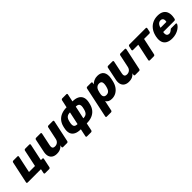

<svg xmlns="http://www.w3.org/2000/svg" viewBox="316 -2206 3892 3892"><g transform="rotate(-45 2262.0 -260.0)"><path d="M424 117Q414 117 408.5 110Q403 103 405 92L424 0H41Q30 0 24.5 -7.5Q19 -15 21 -25L121 -495Q123 -506 132 -513Q141 -520 151 -520H270Q280 -520 285.5 -513Q291 -506 289 -495L212 -131H384L461 -495Q463 -506 472 -513Q481 -520 492 -520H610Q621 -520 626.5 -513Q632 -506 630 -495L553 -131H596Q606 -131 611.5 -124Q617 -117 615 -106L573 92Q571 103 562 110Q553 117 543 117Z M874 10Q814 10 772.5 -16Q731 -42 715.5 -92.5Q700 -143 716 -216L774 -495Q776 -506 785 -513Q794 -520 805 -520H931Q941 -520 946.5 -513Q952 -506 950 -495L893 -222Q886 -190 889 -168Q892 -146 908 -135Q924 -124 954 -124Q997 -124 1028.5 -149.5Q1060 -175 1070 -222L1128 -495Q1130 -506 1139 -513Q1148 -520 1158 -520H1283Q1294 -520 1299.5 -513Q1305 -506 1303 -495L1203 -25Q1201 -15 1192.5 -7.5Q1184 0 1173 0H1058Q1047 0 1041 -7.5Q1035 -15 1037 -25L1045 -63Q1024 -40 1000 -23.5Q976 -7 946 1.5Q916 10 874 10Z M1553 190Q1542 190 1536.5 182.5Q1531 175 1533 165L1568 0Q1482 0 1428.5 -27Q1375 -54 1354.5 -103.5Q1334 -153 1343 -219Q1346 -239 1350 -260Q1354 -281 1360 -301Q1379 -370 1421 -419Q1463 -468 1528 -494Q1593 -520 1678 -520L1714 -685Q1716 -696 1725 -703Q1734 -710 1745 -710H1863Q1873 -710 1878.5 -703Q1884 -696 1882 -685L1847 -520Q1930 -520 1983.5 -493Q2037 -466 2059.5 -417Q2082 -368 2073 -301Q2070 -281 2065.5 -260Q2061 -239 2055 -219Q2037 -151 1996 -102Q1955 -53 1890.5 -26.5Q1826 0 1737 0L1702 165Q1700 175 1690.5 182.5Q1681 190 1671 190ZM1595 -122 1654 -398Q1596 -398 1564.5 -371.5Q1533 -345 1519 -290Q1515 -276 1511.5 -259Q1508 -242 1506 -230Q1498 -173 1518.5 -147.5Q1539 -122 1595 -122ZM1761 -122Q1820 -122 1850.5 -148Q1881 -174 1896 -230Q1900 -242 1903.5 -259Q1907 -276 1910 -290Q1919 -346 1897.5 -372Q1876 -398 1820 -398Z M2120 190Q2109 190 2104 182.5Q2099 175 2101 165L2241 -495Q2243 -506 2251.5 -513Q2260 -520 2271 -520H2384Q2394 -520 2400 -513Q2406 -506 2404 -495L2396 -459Q2426 -489 2469 -509.5Q2512 -530 2567 -530Q2617 -530 2652 -514.5Q2687 -499 2707.5 -469Q2728 -439 2734 -396Q2740 -353 2730 -297Q2726 -277 2722.5 -260Q2719 -243 2714 -223Q2697 -152 2660 -100Q2623 -48 2570.5 -19Q2518 10 2452 10Q2403 10 2369.5 -7.5Q2336 -25 2320 -57L2273 165Q2271 175 2262 182.5Q2253 190 2242 190ZM2426 -124Q2460 -124 2482 -138Q2504 -152 2517.5 -176Q2531 -200 2539 -229Q2544 -244 2547.5 -260Q2551 -276 2553 -291Q2557 -320 2553.5 -344Q2550 -368 2534 -382Q2518 -396 2484 -396Q2451 -396 2428.5 -381.5Q2406 -367 2391.5 -344Q2377 -321 2371 -294Q2365 -275 2361 -257Q2357 -239 2354 -219Q2350 -194 2355 -172.5Q2360 -151 2377.5 -137.5Q2395 -124 2426 -124Z M2939 10Q2879 10 2837.5 -16Q2796 -42 2780.5 -92.5Q2765 -143 2781 -216L2839 -495Q2841 -506 2850 -513Q2859 -520 2870 -520H2996Q3006 -520 3011.5 -513Q3017 -506 3015 -495L2958 -222Q2951 -190 2954 -168Q2957 -146 2973 -135Q2989 -124 3019 -124Q3062 -124 3093.5 -149.5Q3125 -175 3135 -222L3193 -495Q3195 -506 3204 -513Q3213 -520 3223 -520H3348Q3359 -520 3364.5 -513Q3370 -506 3368 -495L3268 -25Q3266 -15 3257.5 -7.5Q3249 0 3238 0H3123Q3112 0 3106 -7.5Q3100 -15 3102 -25L3110 -63Q3089 -40 3065 -23.5Q3041 -7 3011 1.5Q2981 10 2939 10Z M3545 0Q3535 0 3529 -7.5Q3523 -15 3525 -25L3603 -389H3451Q3440 -389 3434.5 -396Q3429 -403 3431 -414L3449 -495Q3451 -506 3459.5 -513Q3468 -520 3478 -520H3948Q3959 -520 3964.5 -513Q3970 -506 3968 -495L3951 -414Q3949 -403 3940 -396Q3931 -389 3920 -389H3769L3691 -25Q3689 -15 3680.5 -7.5Q3672 0 3661 0Z M4180 10Q4102 10 4049.5 -18.5Q3997 -47 3977.5 -104Q3958 -161 3973 -244Q3975 -251 3977 -262Q3979 -273 3981 -279Q4001 -358 4045 -414.5Q4089 -471 4153 -500.5Q4217 -530 4294 -530Q4382 -530 4432 -495Q4482 -460 4498 -400Q4514 -340 4499 -263L4494 -239Q4492 -228 4482.5 -221Q4473 -214 4463 -214H4143Q4143 -213 4142.5 -211Q4142 -209 4141 -207Q4136 -178 4140 -154Q4144 -130 4160 -116Q4176 -102 4203 -102Q4223 -102 4237.5 -108.5Q4252 -115 4263 -123.5Q4274 -132 4281 -138Q4292 -149 4298 -151.5Q4304 -154 4316 -154H4440Q4450 -154 4455 -148Q4460 -142 4457 -132Q4452 -115 4431.5 -91Q4411 -67 4375 -43.5Q4339 -20 4290 -5Q4241 10 4180 10ZM4164 -313H4333L4334 -315Q4342 -348 4336.5 -371.5Q4331 -395 4314.5 -408Q4298 -421 4271 -421Q4244 -421 4223 -408Q4202 -395 4187.5 -371.5Q4173 -348 4165 -315Z"/></g></svg>

Font: Rubik Light
Style: Bold Italic
Weight: 700
Italic angle: -12°
Version: Version 2.104